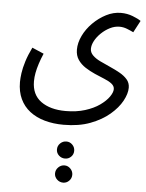

<svg xmlns="http://www.w3.org/2000/svg" viewBox="-62 -465 809 1065"><g transform="rotate(5 342.0 68.0)"><path d="M43 16Q43 -5 47 -34Q51 -63 62.5 -100Q74 -137 95 -180L160 -152Q147 -122 138 -94Q129 -66 124.5 -42Q120 -18 120 5Q120 42 133 70Q146 98 171.5 116.5Q197 135 231.5 144.5Q266 154 309 154Q369 154 417 139Q465 124 498 100.5Q531 77 548 52.5Q565 28 565 10Q565 -7 549.5 -19.5Q534 -32 508 -42.5Q482 -53 453.5 -65.5Q425 -78 399.5 -94.5Q374 -111 358 -134.5Q342 -158 342 -191Q342 -229 361 -268.5Q380 -308 413 -341Q446 -374 486 -394.5Q526 -415 568 -415Q603 -415 634 -403Q665 -391 680 -380L645 -314Q629 -322 608.5 -330Q588 -338 567 -338Q540 -338 514 -325Q488 -312 466 -291Q444 -270 431.5 -246.5Q419 -223 419 -202Q419 -182 435 -166Q451 -150 477 -137.5Q503 -125 532.5 -112Q562 -99 588 -84.5Q614 -70 630.5 -51Q647 -32 647 -5Q647 28 625 68.5Q603 109 559.5 146Q516 183 452.5 207Q389 231 304 231Q247 231 199 217.5Q151 204 116 177Q81 150 62 109.5Q43 69 43 16ZM329 417Q309 417 294.5 403.5Q280 390 280 370Q280 350 294.5 336Q309 322 329 322Q348 322 362 336Q376 350 376 370Q376 390 362 403.5Q348 417 329 417ZM330 551Q310 551 295.5 537Q281 523 281 504Q281 484 295.5 469.5Q310 455 330 455Q349 455 363 469.5Q377 484 377 503Q377 523 363 537Q349 551 330 551Z"/></g></svg>

Font: Noto Sans Arabic Condensed
Style: Regular
Weight: 400
Width: 3
Designer: Monotype Design Team, Nadine Chahine, Nizar Qandah and Khaled Hosny
Foundry: Monotype Imaging Inc.
Version: Version 2.012